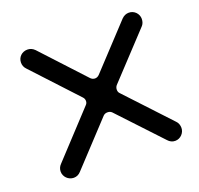

<svg xmlns="http://www.w3.org/2000/svg" viewBox="-100 -646 784 756"><g transform="rotate(-20 292.0 -268.5)"><path d="M317 -347C312 -342 306 -339 299 -339C292 -339 286 -342 281 -347L117 -524C108 -533 98 -537 87 -537C64 -537 46 -520 46 -497C46 -486 50 -476 58 -468L228 -285C233 -280 235 -274 235 -268C235 -262 233 -257 228 -252L58 -69C50 -61 46 -51 46 -40C46 -19 64 0 87 0C99 0 109 -5 117 -14L281 -190C286 -195 292 -197 299 -197C306 -197 312 -195 317 -190L482 -14C490 -5 500 0 512 0C535 0 552 -20 552 -40C552 -52 548 -62 541 -69L370 -252C366 -256 364 -261 364 -268C364 -274 366 -280 370 -285L541 -468C548 -475 552 -485 552 -497C552 -518 535 -537 512 -537C501 -537 491 -533 482 -524Z"/></g></svg>

Font: Fabada
Style: Regular
Weight: 400
Designer: deFharo
Foundry: deFharo.com
Version: Version 4.000 2011 initial release